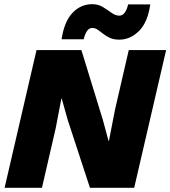

<svg xmlns="http://www.w3.org/2000/svg" viewBox="-20 -900 816 920"><path d="M2 0 155 -660H370L473 -325L500 -225H502L531 -374L597 -660H776L623 0H411L304 -327L276 -427H274L247 -286L181 0ZM700 -879Q688 -793 646 -751.5Q604 -710 552 -710Q525 -710 506.5 -718.5Q488 -727 474.5 -738Q461 -749 448.5 -757.5Q436 -766 422 -766Q407 -766 397 -751.5Q387 -737 381 -712H275Q288 -797 327.5 -838.5Q367 -880 422 -880Q451 -880 473.5 -866Q496 -852 514.5 -838.5Q533 -825 552 -825Q581 -825 594 -879Z"/></svg>

Font: Work Sans ExtraBold
Style: Italic
Weight: 800
Italic angle: -13°
Designer: Wei Huang
Foundry: Wei Huang
Version: Version 2.012; ttfautohint (v1.8.3)